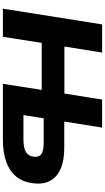

<svg xmlns="http://www.w3.org/2000/svg" viewBox="289 -1034 745 1364"><g transform="rotate(90 662.0 -352.5)"><path d="M42 0 154 -705H354L311 -437H645L688 -705H887L844 -436H1032Q1121 -436 1180 -410Q1239 -384 1265.5 -334.5Q1292 -285 1282 -212Q1273 -140 1233.5 -93Q1194 -46 1128.5 -23Q1063 0 973 0H576L619 -276H285L242 0ZM798 -146H971Q1033 -146 1061 -164Q1089 -182 1094 -219Q1098 -256 1075.5 -273Q1053 -290 991 -290H821Z"/></g></svg>

Font: Nunito Sans 10pt SemiExpanded Black
Style: Italic
Weight: 900
Width: 6
Italic angle: -9°
Designer: Vernon Adams
Foundry: Vernon Adams
Version: Version 3.101;gftools[0.9.27]